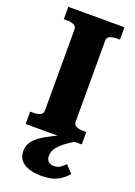

<svg xmlns="http://www.w3.org/2000/svg" viewBox="-177 -778 769 1093"><g transform="rotate(20 208.0 -231.5)"><path d="M115 -111V-599Q115 -621 97.5 -628Q80 -635 54 -635H38V-710H378V-635H363Q336 -635 318.5 -628Q301 -621 301 -599V-111Q301 -89 318.5 -82Q336 -75 363 -75H378V0H38V-75H54Q80 -75 97.5 -82Q115 -89 115 -111ZM318 -40 349 -9Q310 14 285.5 32.5Q261 51 248 66.5Q235 82 229.5 96Q224 110 224 125Q224 147 236.5 158.5Q249 170 270 170Q294 170 310.5 157.5Q327 145 338 134L379 179Q353 210 317.5 228.5Q282 247 221 247Q156 247 117 222.5Q78 198 78 148Q78 120 91.5 97.5Q105 75 133.5 54.5Q162 34 208 11.5Q254 -11 318 -40Z"/></g></svg>

Font: Roboto Serif
Style: Bold
Weight: 700
Designer: Greg Gazdowicz
Foundry: Commercial Type
Version: Version 1.008